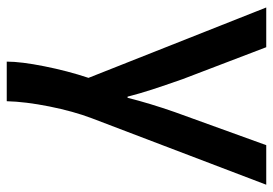

<svg xmlns="http://www.w3.org/2000/svg" viewBox="-142 -440 821 578"><g transform="rotate(90 269.0 -150.5)"><path d="M213.9 -5.9 2 -541H121.6L217.8 -289.1Q237.3 -233.4 249 -197.5Q260.7 -161.6 270.5 -123.5H273.9Q290.5 -189.9 316.9 -265.6L416.5 -541H535.6L335.4 -15.6Q314.5 39.6 300 111.8Q285.6 184.1 284.2 240.2H165Q165 197.3 179 127.2Q192.9 57.1 213.9 -5.9Z"/></g></svg>

Font: Viking Open Sans Light
Style: Bold
Weight: 600
Foundry: Ascender Corporation
Version: Version 2.001